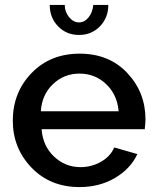

<svg xmlns="http://www.w3.org/2000/svg" viewBox="-20 -750 635 780"><path d="M359 -730H420Q420 -678 386 -643Q352 -608 301 -608Q250 -608 216 -643Q182 -678 182 -730H243Q243 -702 260.5 -680.5Q278 -659 301 -659Q323 -659 339.5 -679Q356 -699 359 -730ZM303 10Q184 10 108 -69Q32 -148 32 -260Q32 -374 108 -453Q184 -532 304 -532Q423 -532 497 -453.5Q571 -375 571 -265Q571 -252 568 -225H149Q154 -157 199.5 -114Q245 -71 307 -71Q352 -71 390.5 -93Q429 -115 444 -151L538 -124Q510 -64 447 -27Q384 10 303 10ZM146 -298H462Q456 -366 411 -408.5Q366 -451 303 -451Q240 -451 195 -408Q150 -365 146 -298Z"/></svg>

Font: Raleway-v4020 SemiBold
Style: Regular
Weight: 600
Designer: Matt McInerney, Pablo Impallari, Rodrigo Fuenzalida
Foundry: Matt McInerney, Pablo Impallari, Rodrigo Fuenzalida
Version: Version 4.020;PS 004.020;hotconv 1.0.88;makeotf.lib2.5.64775